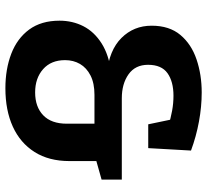

<svg xmlns="http://www.w3.org/2000/svg" viewBox="-48 -708 768 712"><g transform="rotate(90 336.0 -352.0)"><path d="M307.3 12Q236.3 12 179.3 -9.8Q122.3 -31.7 89.5 -76.3Q56.7 -121 56.7 -188.7Q56.7 -237 77.2 -277.2Q97.7 -317.3 140.7 -344.7Q183.7 -372 249 -380.3L253 -364Q166.3 -372.7 120.8 -418.3Q75.3 -464 75.3 -530.3Q75.3 -596 109.5 -636.8Q143.7 -677.7 200.2 -696.8Q256.7 -716 323 -716Q375.7 -716 430.8 -705.8Q486 -695.7 538.3 -676.3L529.3 -517.7H441L421.7 -610.3L448.3 -592Q417.7 -601.3 390.3 -606.3Q363 -611.3 335 -611.3Q282.7 -611.3 251.5 -589.2Q220.3 -567 220.3 -517Q220.3 -469.7 255.5 -444.7Q290.7 -419.7 344.7 -419.7H646V-344.7L563 -321.3L577.3 -346V-225.3Q577.3 -149.3 543.7 -96.2Q510 -43 449.5 -15.5Q389 12 307.3 12ZM322.7 -98.3Q376.3 -98.3 407.5 -128.3Q438.7 -158.3 438.7 -215.7V-336.7L463.7 -318.3H331.7Q288.7 -318.3 260 -303.7Q231.3 -289 217.2 -264.7Q203 -240.3 203 -209.3Q203 -157.3 236.5 -127.8Q270 -98.3 322.7 -98.3Z"/></g></svg>

Font: Bitter Thin
Style: Regular
Weight: 100
Designer: Sol Matas, and Bitter project Authors
Foundry: Sol Matas
Version: Version 2.002